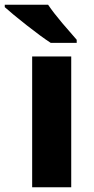

<svg xmlns="http://www.w3.org/2000/svg" viewBox="-61 -786 393 806"><path d="M238 0H74V-549H238ZM141 -766H-41V-756Q-10 -728 51 -680Q112 -632 152 -606H261V-619Q236 -647 200 -689.5Q164 -732 141 -766Z"/></svg>

Font: Noto Sans UI Extra
Style: Regular
Weight: 800
Designer: Monotype Design Team
Foundry: Monotype Imaging Inc.
Version: Version 1.901